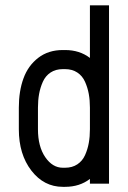

<svg xmlns="http://www.w3.org/2000/svg" viewBox="-20 -704 490 736"><path d="M125.5 -291.5V-208.5Q125.5 -142.6 153.3 -101.8Q181.2 -61 220.7 -61H229.5Q256.8 -61 276.4 -74Q295.9 -86.9 305.9 -109.1Q315.9 -131.3 320.3 -155.8Q324.7 -180.2 324.7 -208.5V-291.5Q324.7 -319.8 320.3 -344Q315.9 -368.2 305.9 -390.6Q295.9 -413.1 276.4 -426Q256.8 -439 229.5 -439H220.7Q193.4 -439 173.8 -426Q154.3 -413.1 144.3 -390.6Q134.3 -368.2 129.9 -344Q125.5 -319.8 125.5 -291.5ZM220.7 -512.2H229.5Q285.2 -512.2 324.7 -481.9V-683.6H397.9V0H324.7V-18.1Q285.2 12.2 229.5 12.2H220.7Q148.4 12.2 100.3 -50Q52.2 -112.3 52.2 -208.5V-291.5Q52.2 -355 70.1 -403.8Q87.9 -452.6 126.7 -482.4Q165.5 -512.2 220.7 -512.2Z"/></svg>

Font: Anka/Coder Narrow
Style: Regular
Weight: 400
Width: 3
Monospace: yes
Version: Version 001.100